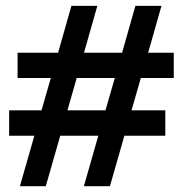

<svg xmlns="http://www.w3.org/2000/svg" viewBox="-20 -711 635 655"><path d="M312 -690.9 266.6 -531.2H396.5L441.9 -690.9H530.8L485.4 -531.2H572.8V-444.8H460.4L428.7 -334.5H543.9V-248H404.3L355 -75.7H266.1L315.4 -248H185.5L136.2 -75.7H47.9L97.2 -248H11.2V-334.5H121.6L153.3 -444.8H40V-531.2H178.2L223.6 -690.9ZM339.8 -334.5 371.6 -444.8H241.7L210 -334.5Z"/></svg>

Font: Lesson One Medium
Style: Regular
Weight: 500
Designer: But Ko, Victor Gaultney, Annie Olsen, Julie Remington, Don Collingsworth, Eric Hays, Becca Hirsbrunner
Version: Version 1.100